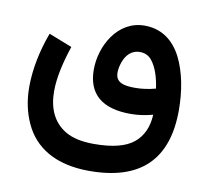

<svg xmlns="http://www.w3.org/2000/svg" viewBox="-71 -482 846 777"><g transform="rotate(10 351.5 -93.0)"><path d="M343.3 215.8C553.2 215.8 658.2 114.3 658.2 -88.9C658.2 -166.5 644.5 -243.7 613.8 -304.2C582.5 -364.3 533.2 -402.3 462.9 -402.3C351.1 -402.3 290.5 -287.1 290.5 -191.9C290.5 -89.8 352.5 -40.5 467.3 -40.5C502 -40.5 530.3 -45.4 559.1 -53.2C556.6 -2.4 539.1 36.6 505.9 64C472.7 91.3 418.5 105 343.3 105C293.9 105 255.4 96.7 226.6 80.1C169.4 46.9 147.5 -11.2 147.5 -77.6C147.5 -136.2 164.1 -202.6 185.1 -265.6L89.4 -303.2C61.5 -228.5 45.4 -149.4 45.4 -77.1C45.4 -22.9 55.7 26.4 76.2 70.8C116.7 159.7 203.1 215.8 343.3 215.8ZM467.3 -147.5C418.5 -147.5 387.2 -156.7 387.2 -196.3C387.2 -210 390.1 -224.6 395.5 -239.7C406.2 -270 428.2 -293.9 461.9 -293.9C481.4 -293.9 497.6 -287.1 509.8 -272.9C534.2 -244.6 546.4 -198.7 551.8 -159.2C523.9 -151.9 496.1 -147.5 467.3 -147.5Z"/></g></svg>

Font: Vazirmatn Medium
Style: Regular
Weight: 500
Designer: Saber Rastikerdar
Foundry: Saber Rastikerdar
Version: Version 33.003